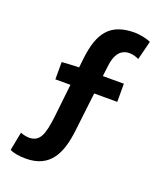

<svg xmlns="http://www.w3.org/2000/svg" viewBox="-155 -854 900 1064"><g transform="rotate(20 294.5 -322.5)"><path d="M124 109C270 109 315 5 331 -131L358 -360H494V-467H370L378 -532C385 -593 411 -637 466 -637C491 -637 508 -629 522 -623L550 -734C528 -745 485 -754 455 -754C314 -754 254 -683 236 -520L230 -467H212L129 -462V-360H218L197 -171C183 -46 162 -8 103 -6C85 -7 68 -10 51 -17L30 92C48 102 83 109 124 109Z"/></g></svg>

Font: Source Han Sans JP
Style: Bold
Weight: 700
Designer: Ryoko NISHIZUKA 西塚涼子 (kana, bopomofo & ideographs); Paul D. Hunt (Latin, Greek & Cyrillic); Sandoll Communications 산돌커뮤니
Foundry: Adobe
Version: Version 2.002;hotconv 1.0.116;makeotfexe 2.5.65601